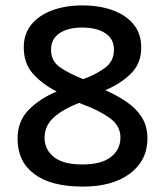

<svg xmlns="http://www.w3.org/2000/svg" viewBox="-20 -774 612 711"><path d="M285 -754Q348 -754 397.5 -736Q447 -718 475 -683.5Q503 -649 503 -598Q503 -539 465 -501.5Q427 -464 370 -440Q413 -421 448.5 -397Q484 -373 505 -340Q526 -307 526 -262Q526 -180 461.5 -131.5Q397 -83 287 -83Q169 -83 107 -129.5Q45 -176 45 -260Q45 -326 87 -368Q129 -410 190 -435Q136 -463 102 -501Q68 -539 68 -599Q68 -649 96.5 -683.5Q125 -718 174 -736Q223 -754 285 -754ZM284 -672Q232 -672 200.5 -651Q169 -630 169 -590Q169 -547 204 -523.5Q239 -500 288 -481Q335 -498 368.5 -522.5Q402 -547 402 -590Q402 -630 370 -651Q338 -672 284 -672ZM145 -263Q145 -221 179 -193Q213 -165 285 -165Q355 -165 390.5 -192.5Q426 -220 426 -265Q426 -308 387 -336.5Q348 -365 288 -387L273 -393Q212 -369 178.5 -338.5Q145 -308 145 -263Z"/></svg>

Font: Noto Sans Telugu UI Medium
Style: Regular
Weight: 500
Designer: Jelle Bosma - Monotype Design Team
Foundry: Monotype Imaging Inc.
Version: Version 2.005; ttfautohint (v1.8.4.7-5d5b)